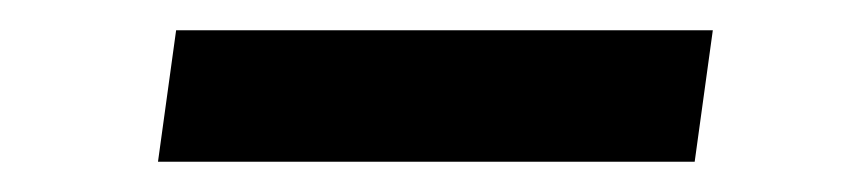

<svg xmlns="http://www.w3.org/2000/svg" viewBox="-20 -383 564 127"><path d="M451.5 -363 439.5 -276H84.5L96.5 -363Z"/></svg>

Font: Merriweather 24pt SemiCondensed
Style: Bold Italic
Weight: 700
Width: 4
Italic angle: -7.8°
Designer: Eben Sorkin
Foundry: Eben Sorkin
Version: Version 2.101